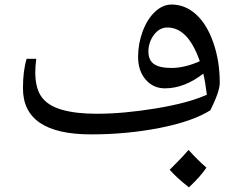

<svg xmlns="http://www.w3.org/2000/svg" viewBox="-20 -576 1038 837"><path d="M377 9.8Q80.1 9.8 80.1 -190.9Q80.1 -268.1 96.2 -319.8H138.2Q133.8 -287.1 133.8 -262.2Q133.8 -190.4 161.9 -152.6Q189.9 -114.7 250.5 -97.4Q311 -80.1 401.9 -80.1Q518.6 -80.1 660.4 -103.5Q802.2 -127 881.8 -163.1Q875 -218.8 866.2 -254.9Q783.7 -190.9 699.2 -190.9Q647.9 -190.9 615 -229Q582 -267.1 582 -328.1Q582 -386.2 602.1 -439.7Q622.1 -493.2 655.8 -524.7Q689.5 -556.2 728 -556.2Q787.1 -556.2 834.5 -513.4Q881.8 -470.7 909.9 -390.4Q938 -310.1 938 -214.8Q938 -177.2 897 -95.2Q819.3 -46.4 676.3 -18.3Q533.2 9.8 377 9.8ZM727.1 -279.8Q785.2 -279.8 851.1 -309.1Q799.8 -456.1 710 -456.1Q674.8 -456.1 650.9 -423.8Q627 -391.6 627 -351.1Q627 -314 651.1 -296.9Q675.3 -279.8 727.1 -279.8ZM879.9 154.8Q855 192.4 803.7 240.7Q751.5 200.2 719.7 164.1Q772 112.8 801.8 77.6Q842.3 122.1 879.9 154.8Z"/></svg>

Font: Sahl Naskh
Style: Regular
Weight: 400
Designer: Pascal Zoghbi
Version: Version 1.001